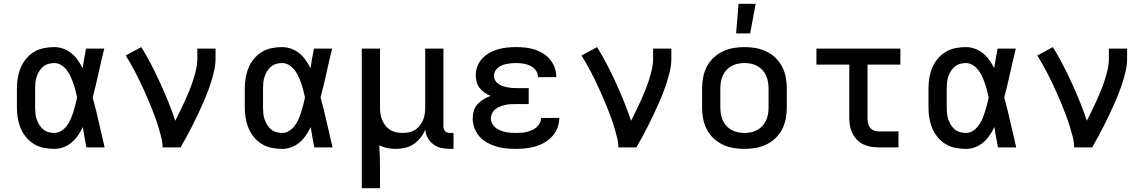

<svg xmlns="http://www.w3.org/2000/svg" viewBox="-20 -776 6040 1011"><path d="M266 8Q238 8 210.5 2.5Q183 -3 159 -17.5Q135 -32 117 -54Q99 -76 88.5 -101.5Q78 -127 73.5 -154.5Q69 -182 69 -210V-310Q69 -338 73.5 -365.5Q78 -393 88.5 -418.5Q99 -444 117 -466Q135 -488 159 -502.5Q183 -517 210.5 -522.5Q238 -528 266 -528Q290 -528 313.5 -519.5Q337 -511 356 -495.5Q375 -480 389.5 -459.5Q404 -439 415 -417Q419 -443 423.5 -468.5Q428 -494 433 -520H529Q513 -456 499 -391.5Q485 -327 468 -263Q486 -198 500.5 -132Q515 -66 531 0H435Q430 -27 425 -53.5Q420 -80 416 -107Q405 -84 391 -63.5Q377 -43 358 -26.5Q339 -10 315 -1Q291 8 266 8ZM266 -76Q286 -76 303 -87Q320 -98 332 -114Q344 -130 352 -148.5Q360 -167 366 -186Q372 -205 377 -224.5Q382 -244 386 -263Q382 -282 377 -301Q372 -320 365.5 -338.5Q359 -357 351 -374.5Q343 -392 331 -407.5Q319 -423 302 -433.5Q285 -444 266 -444Q250 -444 234.5 -439.5Q219 -435 207 -425Q195 -415 186.5 -401Q178 -387 173 -372Q168 -357 166.5 -341.5Q165 -326 165 -310V-210Q165 -194 166.5 -178.5Q168 -163 173 -148Q178 -133 186.5 -119Q195 -105 207 -95Q219 -85 234.5 -80.5Q250 -76 266 -76Z M836 0Q836 -26 829.5 -51.5Q823 -77 815.5 -102.5Q808 -128 799 -152.5Q790 -177 780.5 -201.5Q771 -226 760.5 -250Q750 -274 739.5 -298Q729 -322 717.5 -345.5Q706 -369 694 -392.5Q682 -416 669 -438.5Q656 -461 642 -484L724 -528Q752 -483 776.5 -435.5Q801 -388 823.5 -339Q846 -290 866 -240.5Q886 -191 903 -140Q916 -166 929 -192.5Q942 -219 954 -245.5Q966 -272 977 -299Q988 -326 997 -354Q1006 -382 1012.5 -410.5Q1019 -439 1019 -468V-520H1115V-468Q1115 -436 1108 -405Q1101 -374 1091.5 -344Q1082 -314 1070.5 -284.5Q1059 -255 1046 -226Q1033 -197 1019.5 -168.5Q1006 -140 991.5 -111.5Q977 -83 962 -55.5Q947 -28 931 0Z M1466 8Q1438 8 1410.5 2.5Q1383 -3 1359 -17.5Q1335 -32 1317 -54Q1299 -76 1288.5 -101.5Q1278 -127 1273.5 -154.5Q1269 -182 1269 -210V-310Q1269 -338 1273.5 -365.5Q1278 -393 1288.5 -418.5Q1299 -444 1317 -466Q1335 -488 1359 -502.5Q1383 -517 1410.5 -522.5Q1438 -528 1466 -528Q1490 -528 1513.5 -519.5Q1537 -511 1556 -495.5Q1575 -480 1589.5 -459.5Q1604 -439 1615 -417Q1619 -443 1623.5 -468.5Q1628 -494 1633 -520H1729Q1713 -456 1699 -391.5Q1685 -327 1668 -263Q1686 -198 1700.5 -132Q1715 -66 1731 0H1635Q1630 -27 1625 -53.5Q1620 -80 1616 -107Q1605 -84 1591 -63.5Q1577 -43 1558 -26.5Q1539 -10 1515 -1Q1491 8 1466 8ZM1466 -76Q1486 -76 1503 -87Q1520 -98 1532 -114Q1544 -130 1552 -148.5Q1560 -167 1566 -186Q1572 -205 1577 -224.5Q1582 -244 1586 -263Q1582 -282 1577 -301Q1572 -320 1565.5 -338.5Q1559 -357 1551 -374.5Q1543 -392 1531 -407.5Q1519 -423 1502 -433.5Q1485 -444 1466 -444Q1450 -444 1434.5 -439.5Q1419 -435 1407 -425Q1395 -415 1386.5 -401Q1378 -387 1373 -372Q1368 -357 1366.5 -341.5Q1365 -326 1365 -310V-210Q1365 -194 1366.5 -178.5Q1368 -163 1373 -148Q1378 -133 1386.5 -119Q1395 -105 1407 -95Q1419 -85 1434.5 -80.5Q1450 -76 1466 -76Z M1885 215V-520H1981V-210Q1981 -193 1983.5 -176Q1986 -159 1992.5 -143.5Q1999 -128 2009.5 -114.5Q2020 -101 2034.5 -92Q2049 -83 2066 -79.5Q2083 -76 2100 -76Q2117 -76 2134 -79.5Q2151 -83 2165.5 -92Q2180 -101 2190.5 -114.5Q2201 -128 2207.5 -143.5Q2214 -159 2216.5 -176Q2219 -193 2219 -210V-520H2315V-111Q2315 -104 2317 -97Q2319 -90 2324 -85Q2329 -80 2336 -78Q2343 -76 2350 -76H2368V8H2350Q2327 8 2304 3Q2281 -2 2262.5 -15.5Q2244 -29 2232.5 -50Q2221 -71 2219 -94Q2210 -71 2194.5 -51Q2179 -31 2158 -17Q2137 -3 2112 2.5Q2087 8 2063 8Q2040 8 2018.5 3.5Q1997 -1 1977 -11Q1979 18 1980 48Q1981 78 1981 107V215Z M2698 8Q2671 8 2645 5.5Q2619 3 2594 -4.5Q2569 -12 2546 -24.5Q2523 -37 2505.5 -56.5Q2488 -76 2478.5 -101Q2469 -126 2469 -152Q2469 -173 2475 -193Q2481 -213 2495 -228Q2509 -243 2526.5 -253.5Q2544 -264 2563 -271Q2547 -278 2532 -288Q2517 -298 2506 -312Q2495 -326 2490 -343.5Q2485 -361 2485 -378Q2485 -403 2493.5 -426Q2502 -449 2518.5 -467Q2535 -485 2556.5 -497Q2578 -509 2601 -516Q2624 -523 2648.5 -525.5Q2673 -528 2697 -528Q2722 -528 2746.5 -525.5Q2771 -523 2794.5 -515.5Q2818 -508 2839 -495Q2860 -482 2876 -463Q2892 -444 2900.5 -420.5Q2909 -397 2909 -372V-370H2813V-371Q2813 -390 2801 -406Q2789 -422 2772 -430Q2755 -438 2735.5 -441Q2716 -444 2697 -444Q2685 -444 2672.5 -443Q2660 -442 2648 -439.5Q2636 -437 2624 -432.5Q2612 -428 2602.5 -420Q2593 -412 2587 -401Q2581 -390 2581 -377Q2581 -365 2587 -353.5Q2593 -342 2603.5 -334.5Q2614 -327 2626 -323Q2638 -319 2650 -316.5Q2662 -314 2674.5 -313Q2687 -312 2700 -312H2764V-228H2700Q2686 -228 2671.5 -227.5Q2657 -227 2643 -224Q2629 -221 2615.5 -216Q2602 -211 2590.5 -202.5Q2579 -194 2572 -181Q2565 -168 2565 -153Q2565 -139 2571.5 -126Q2578 -113 2589 -104Q2600 -95 2613.5 -89.5Q2627 -84 2641 -81Q2655 -78 2669 -77Q2683 -76 2698 -76Q2712 -76 2726 -77Q2740 -78 2754 -81.5Q2768 -85 2781 -90.5Q2794 -96 2805 -105.5Q2816 -115 2822.5 -128Q2829 -141 2829 -155H2925Q2925 -128 2915.5 -103.5Q2906 -79 2888.5 -59Q2871 -39 2848.5 -26Q2826 -13 2801 -5.5Q2776 2 2750 5Q2724 8 2698 8Z M3236 0Q3236 -26 3229.5 -51.5Q3223 -77 3215.5 -102.5Q3208 -128 3199 -152.5Q3190 -177 3180.5 -201.5Q3171 -226 3160.5 -250Q3150 -274 3139.5 -298Q3129 -322 3117.5 -345.5Q3106 -369 3094 -392.5Q3082 -416 3069 -438.5Q3056 -461 3042 -484L3124 -528Q3152 -483 3176.5 -435.5Q3201 -388 3223.5 -339Q3246 -290 3266 -240.5Q3286 -191 3303 -140Q3316 -166 3329 -192.5Q3342 -219 3354 -245.5Q3366 -272 3377 -299Q3388 -326 3397 -354Q3406 -382 3412.5 -410.5Q3419 -439 3419 -468V-520H3515V-468Q3515 -436 3508 -405Q3501 -374 3491.5 -344Q3482 -314 3470.5 -284.5Q3459 -255 3446 -226Q3433 -197 3419.5 -168.5Q3406 -140 3391.5 -111.5Q3377 -83 3362 -55.5Q3347 -28 3331 0Z M3900 8Q3870 8 3841 3Q3812 -2 3785 -15Q3758 -28 3736.5 -48.5Q3715 -69 3701.5 -95.5Q3688 -122 3682.5 -151Q3677 -180 3677 -210V-310Q3677 -340 3682.5 -369Q3688 -398 3701.5 -424.5Q3715 -451 3736.5 -471.5Q3758 -492 3785 -505Q3812 -518 3841 -523Q3870 -528 3900 -528Q3930 -528 3959 -523Q3988 -518 4015 -505Q4042 -492 4063.5 -471.5Q4085 -451 4098.5 -424.5Q4112 -398 4117.5 -369Q4123 -340 4123 -310V-210Q4123 -180 4117.5 -151Q4112 -122 4098.5 -95.5Q4085 -69 4063.5 -48.5Q4042 -28 4015 -15Q3988 -2 3959 3Q3930 8 3900 8ZM3900 -76Q3918 -76 3935 -79.5Q3952 -83 3967.5 -91.5Q3983 -100 3995 -113Q4007 -126 4014 -142Q4021 -158 4024 -175Q4027 -192 4027 -210V-310Q4027 -328 4024 -345Q4021 -362 4014 -378Q4007 -394 3995 -407Q3983 -420 3967.5 -428.5Q3952 -437 3935 -440.5Q3918 -444 3900 -444Q3882 -444 3865 -440.5Q3848 -437 3832.5 -428.5Q3817 -420 3805 -407Q3793 -394 3786 -378Q3779 -362 3776 -345Q3773 -328 3773 -310V-210Q3773 -192 3776 -175Q3779 -158 3786 -142Q3793 -126 3805 -113Q3817 -100 3832.5 -91.5Q3848 -83 3865 -79.5Q3882 -76 3900 -76ZM3856 -600 3869 -756H3959L3930 -600Z M4607 0Q4586 0 4565.5 -3.5Q4545 -7 4526 -16Q4507 -25 4492.5 -40Q4478 -55 4468.5 -74Q4459 -93 4455.5 -113.5Q4452 -134 4452 -155V-436H4279V-520H4721V-436H4548V-155Q4548 -142 4550.5 -128.5Q4553 -115 4561 -104.5Q4569 -94 4581.5 -89Q4594 -84 4607 -84H4711V0Z M5066 8Q5038 8 5010.5 2.5Q4983 -3 4959 -17.5Q4935 -32 4917 -54Q4899 -76 4888.5 -101.5Q4878 -127 4873.5 -154.5Q4869 -182 4869 -210V-310Q4869 -338 4873.5 -365.5Q4878 -393 4888.5 -418.5Q4899 -444 4917 -466Q4935 -488 4959 -502.5Q4983 -517 5010.5 -522.5Q5038 -528 5066 -528Q5090 -528 5113.5 -519.5Q5137 -511 5156 -495.5Q5175 -480 5189.5 -459.5Q5204 -439 5215 -417Q5219 -443 5223.5 -468.5Q5228 -494 5233 -520H5329Q5313 -456 5299 -391.5Q5285 -327 5268 -263Q5286 -198 5300.5 -132Q5315 -66 5331 0H5235Q5230 -27 5225 -53.5Q5220 -80 5216 -107Q5205 -84 5191 -63.5Q5177 -43 5158 -26.5Q5139 -10 5115 -1Q5091 8 5066 8ZM5066 -76Q5086 -76 5103 -87Q5120 -98 5132 -114Q5144 -130 5152 -148.5Q5160 -167 5166 -186Q5172 -205 5177 -224.5Q5182 -244 5186 -263Q5182 -282 5177 -301Q5172 -320 5165.5 -338.5Q5159 -357 5151 -374.5Q5143 -392 5131 -407.5Q5119 -423 5102 -433.5Q5085 -444 5066 -444Q5050 -444 5034.5 -439.5Q5019 -435 5007 -425Q4995 -415 4986.5 -401Q4978 -387 4973 -372Q4968 -357 4966.5 -341.5Q4965 -326 4965 -310V-210Q4965 -194 4966.5 -178.5Q4968 -163 4973 -148Q4978 -133 4986.5 -119Q4995 -105 5007 -95Q5019 -85 5034.5 -80.5Q5050 -76 5066 -76Z M5636 0Q5636 -26 5629.5 -51.5Q5623 -77 5615.5 -102.5Q5608 -128 5599 -152.5Q5590 -177 5580.5 -201.5Q5571 -226 5560.5 -250Q5550 -274 5539.5 -298Q5529 -322 5517.5 -345.5Q5506 -369 5494 -392.5Q5482 -416 5469 -438.5Q5456 -461 5442 -484L5524 -528Q5552 -483 5576.5 -435.5Q5601 -388 5623.5 -339Q5646 -290 5666 -240.5Q5686 -191 5703 -140Q5716 -166 5729 -192.5Q5742 -219 5754 -245.5Q5766 -272 5777 -299Q5788 -326 5797 -354Q5806 -382 5812.5 -410.5Q5819 -439 5819 -468V-520H5915V-468Q5915 -436 5908 -405Q5901 -374 5891.5 -344Q5882 -314 5870.5 -284.5Q5859 -255 5846 -226Q5833 -197 5819.5 -168.5Q5806 -140 5791.5 -111.5Q5777 -83 5762 -55.5Q5747 -28 5731 0Z"/></svg>

Font: Iosevka Fixed Medium Extended
Style: Regular
Weight: 500
Width: 7
Monospace: yes
Designer: Belleve Invis
Foundry: Belleve Invis
Version: Version 24.1.1; ttfautohint (v1.8.4)